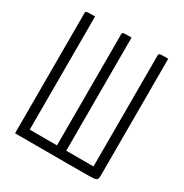

<svg xmlns="http://www.w3.org/2000/svg" viewBox="-163 -826 910 952"><g transform="rotate(30 291.5 -350.0)"><path d="M55 -687Q55 -697 61.5 -698.5Q68 -700 109 -700V-52H265V-687Q265 -697 271.5 -698.5Q278 -700 318 -700V-52H474V-687Q474 -697 481 -698.5Q488 -700 528 -700V-29Q528 -8 517 -4Q506 0 459 0H55Z"/></g></svg>

Font: Yanone Kaffeesatz Light
Style: Regular
Weight: 300
Designer: Yanone (Cyrillic: Daniel Pouzeot)
Foundry: Yanone
Version: Version 1.003;PS 001.003;hotconv 1.0.88;makeotf.lib2.5.64775